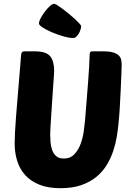

<svg xmlns="http://www.w3.org/2000/svg" viewBox="-20 -980 699 1010"><path d="M603 -326Q600 -296 594 -259.5Q588 -223 575.5 -185.5Q563 -148 542 -113Q521 -78 488 -50.5Q455 -23 408.5 -6.5Q362 10 298 10Q233 10 187 -8.5Q141 -27 112 -59.5Q83 -92 70 -135Q57 -178 57 -227Q57 -249 59 -286.5Q61 -324 64.5 -368Q68 -412 72 -459.5Q76 -507 79.5 -550Q83 -593 86 -627.5Q89 -662 90 -680Q91 -699 95 -704.5Q99 -710 107 -710H162Q223 -710 244 -684Q265 -658 265 -607Q265 -604 263.5 -580.5Q262 -557 259.5 -523Q257 -489 254.5 -449Q252 -409 249.5 -373Q247 -337 245.5 -310Q244 -283 244 -274Q244 -257 245.5 -235Q247 -213 253.5 -193Q260 -173 274.5 -159.5Q289 -146 316 -146Q350 -146 371.5 -169Q393 -192 404.5 -224Q416 -256 420.5 -289Q425 -322 427 -343Q431 -394 435.5 -448Q440 -502 443.5 -549Q447 -596 449 -631Q451 -666 451 -679Q451 -699 454 -704.5Q457 -710 467 -710H522Q556 -710 575.5 -704Q595 -698 605 -688Q615 -678 617.5 -665Q620 -652 620 -638Q620 -625 618.5 -589Q617 -553 615 -507Q613 -461 610 -412Q607 -363 603 -326ZM407 -843Q407 -835 403.5 -824Q400 -813 394.5 -803.5Q389 -794 381.5 -787Q374 -780 366 -780Q344 -780 313 -789Q282 -798 253.5 -810Q225 -822 205 -835Q185 -848 185 -856Q185 -868 194.5 -885.5Q204 -903 216.5 -919.5Q229 -936 242.5 -948Q256 -960 265 -960Q270 -960 282.5 -952Q295 -944 310.5 -932.5Q326 -921 343.5 -906.5Q361 -892 375 -879Q389 -866 398 -856Q407 -846 407 -843Z"/></svg>

Font: Poetsen One
Style: Regular
Weight: 400
Designer: Pablo Impallari, Rodrigo Fuenzalida
Foundry: Pablo Impallari, Rodrigo Fuenzalida
Version: Version 1.001; ttfautohint (v0.93) -l 8 -r 50 -G 200 -x 14 -